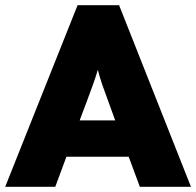

<svg xmlns="http://www.w3.org/2000/svg" viewBox="-32 -720 756 740"><path d="M-12 0 267 -700H427L704 0H507L464 -116H224L181 0ZM301 -325 275 -256H412L387 -325Q373 -362 363 -391Q353 -420 345 -451Q336 -420 325.5 -391.5Q315 -363 301 -325Z"/></svg>

Font: Lexend Deca ExtraBold
Style: Regular
Weight: 800
Designer: Bonnie Shaver-Troup, Thomas Jockin
Foundry: Lexend
Version: Version 1.008; ttfautohint (v1.8.4.7-5d5b)